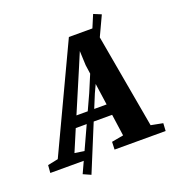

<svg xmlns="http://www.w3.org/2000/svg" viewBox="-240 -954 1078 1178"><g transform="rotate(-20 299.0 -365.0)"><path d="M-79 0 -75 -50 -7 -64 313.5 -745H479L599.5 -65L677 -50L674 0H340.5L342.5 -50L419.5 -64L399.5 -205.5H162L102 -64L194.5 -50L190.5 0ZM192.5 -277H389.5L351 -547.5L347 -641L310 -553ZM105 75 313 -379 501.5 -827 551 -806.5 345 -365.5 154.5 97Z"/></g></svg>

Font: Merriweather 24pt Black
Style: Italic
Weight: 900
Italic angle: -7.8°
Designer: Eben Sorkin
Foundry: Eben Sorkin
Version: Version 2.101